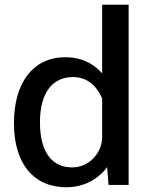

<svg xmlns="http://www.w3.org/2000/svg" viewBox="-20 -782 648 812"><path d="M261 10C355 10 412 -45 433 -75L439 0H524V-762H412V-472C369 -520 316 -540 257 -540C118 -540 39 -430 39 -261C39 -88 124 10 261 10ZM285 -74C207 -74 149 -129 149 -265C149 -395 206 -456 288 -456C342 -456 385 -428 412 -365V-203C412 -136 358 -74 285 -74Z"/></svg>

Font: Cheyenne Sans Medium
Style: Regular
Weight: 500
Designer: The Public Sans project authors (U.S. Web Design System), Libre Franklin designed by Pablo Impallari and Rodrigo Fuenzal
Foundry: The Cheyenne Sans Project Authors
Version: Version 2.007